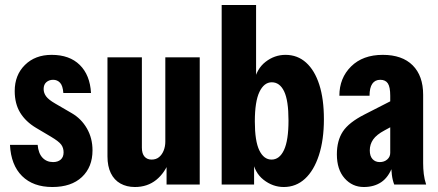

<svg xmlns="http://www.w3.org/2000/svg" viewBox="-20 -740 1757 770"><path d="M190 10Q113 10 68.5 -34Q24 -78 20 -159H131Q134 -125 150.5 -107.5Q167 -90 193 -90Q212 -90 223.5 -100Q235 -110 235 -129Q235 -147 225.5 -160Q216 -173 184 -192L125 -227Q83 -252 61 -288Q39 -324 39 -375Q39 -439 80 -479.5Q121 -520 187 -520Q259 -520 300 -479.5Q341 -439 345 -367H234Q232 -396 221 -408Q210 -420 193 -420Q177 -420 166 -410.5Q155 -401 155 -383Q155 -367 165 -353.5Q175 -340 201 -325L268 -286Q306 -264 328.5 -225Q351 -186 351 -137Q351 -70 308.5 -30Q266 10 190 10Z M521 10Q488 10 463 -4Q438 -18 424.5 -45.5Q411 -73 411 -113V-510H549V-148Q549 -124 559.5 -112Q570 -100 588 -100Q606 -100 618 -110Q630 -120 636.5 -136.5Q643 -153 643 -172L661 -99Q642 -47 606.5 -18.5Q571 10 521 10ZM648 0V-96H643V-510H781V0Z M1118 10Q1074 10 1037 -19Q1000 -48 992 -102H999V0H869V-720H1007V-411L999 -412Q1009 -464 1045 -492Q1081 -520 1125 -520Q1173 -520 1207.5 -489Q1242 -458 1260.5 -400.5Q1279 -343 1279 -262Q1279 -179 1259 -117.5Q1239 -56 1203 -23Q1167 10 1118 10ZM1069 -100Q1101 -100 1119 -138.5Q1137 -177 1137 -257Q1137 -337 1119.5 -373.5Q1102 -410 1070 -410Q1039 -410 1020.5 -371.5Q1002 -333 1002 -253Q1002 -174 1020 -137Q1038 -100 1069 -100Z M1561 0Q1554 -18 1551.5 -39.5Q1549 -61 1549 -85H1545V-356Q1545 -391 1535.5 -405.5Q1526 -420 1505 -420Q1484 -420 1473 -404Q1462 -388 1462 -356H1341Q1341 -427 1388 -473.5Q1435 -520 1515 -520Q1593 -520 1635 -478Q1677 -436 1677 -360V-85Q1677 -64 1679.5 -42.5Q1682 -21 1689 0ZM1439 10Q1393 10 1362 -25Q1331 -60 1331 -121Q1331 -176 1355 -212.5Q1379 -249 1442 -281L1579 -351V-248L1522 -217Q1490 -200 1476.5 -180.5Q1463 -161 1463 -137Q1463 -114 1474 -102Q1485 -90 1503 -90Q1521 -90 1533 -100.5Q1545 -111 1545 -127L1554 -72Q1538 -29 1509 -9.5Q1480 10 1439 10Z"/></svg>

Font: Instrument Sans Condensed
Style: Bold
Weight: 700
Width: 3
Designer: Rodrigo Fuenzalida
Foundry: fragTYPE
Version: Version 1.000;gftools[0.9.28]